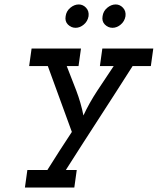

<svg xmlns="http://www.w3.org/2000/svg" viewBox="-20 -593 709 863"><path d="M103 171 92 250H314L325 171H276Q351 53 426 -62.5Q501 -178 576 -296H658L669 -375H440L429 -296H491Q454 -241 417.5 -185.5Q381 -130 355 -74Q344 -130 323 -185.5Q302 -241 280 -296H333L344 -375H122L111 -296H195Q222 -221 249 -148Q276 -75 303 0Q275 42 247.5 85Q220 128 193 171ZM441 -520Q437 -497 451.5 -482.5Q466 -468 486 -468Q505 -468 522.5 -482.5Q540 -497 544 -520Q547 -543 533 -558Q519 -573 500 -573Q480 -573 462 -558Q444 -543 441 -520ZM275 -520Q271 -497 285.5 -482.5Q300 -468 320 -468Q339 -468 356.5 -482.5Q374 -497 378 -520Q381 -543 367 -558Q353 -573 334 -573Q314 -573 296 -558Q278 -543 275 -520Z"/></svg>

Font: Josefin Slab Thin
Style: Bold Italic
Weight: 700
Italic angle: -12°
Version: Version 2.000